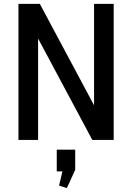

<svg xmlns="http://www.w3.org/2000/svg" viewBox="-20 -720 680 988"><path d="M565 -700V0H455L162 -548H176V0H75V-700H185L478 -152H464V-700ZM367 50V154L324 248L284 235L316 99L359 162H272V50Z"/></svg>

Font: Pathway Extreme SemiCondensed Medium
Style: Regular
Weight: 500
Width: 4
Version: Version 1.001;gftools[0.9.26]